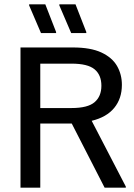

<svg xmlns="http://www.w3.org/2000/svg" viewBox="-20 -870 623 890"><path d="M166.7 0H75V-650H317.5Q400 -650 450 -626.7Q500 -603.3 522.5 -564.2Q545 -525 545 -476.7Q545 -413.3 509.6 -370Q474.2 -326.7 405 -310L563.3 -5V0H465L312.5 -297.5H166.7ZM166.7 -575V-369.2H311.7Q386.7 -369.2 418.3 -396.2Q450 -423.3 450 -472.5Q450 -522.5 418.3 -548.8Q386.7 -575 311.7 -575ZM240 -716.7H170L115 -845V-850H190L240 -721.7ZM380 -716.7H310L255 -845V-850H330L380 -721.7Z"/></svg>

Font: Familjen Grotesk Variable
Style: Regular
Weight: 400
Designer: Anders Wikstroem, Jonas Baeckman, Matilda Gysing, Kristian Moeller
Foundry: Familjen STHLM AB
Version: Version 2.000